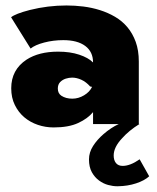

<svg xmlns="http://www.w3.org/2000/svg" viewBox="-20 -442 558 684"><path d="M237.5 -90.5Q259.5 -90.5 279.5 -102.5Q299.5 -114.5 308 -132.5L301 -134Q287 -150 270 -157.8Q253 -165.5 237 -165.5Q226 -165.5 214.2 -161.8Q202.5 -158 194.2 -149.5Q186 -141 186 -126.5Q186 -109.5 198.5 -101Q214.5 -90.5 237.5 -90.5ZM400.5 221.5H396.5Q382.5 221.5 365.5 217Q348.5 212.5 333 201.2Q317.5 190 307.2 171.5Q297 153 297 126Q297 101 311.5 78.2Q326 55.5 348.5 36Q375.5 12.5 403 0H311.5V-42.5Q292.5 -19.5 258.5 -3.8Q224.5 12 171 12Q142 12 114.8 2.8Q87.5 -6.5 66.5 -24.2Q45.5 -42 32.8 -68Q20 -94 20 -127.5Q20 -193.5 74.5 -229.5Q118.5 -258 187 -258Q230 -258 262.2 -247.2Q294.5 -236.5 311.5 -219.5Q311.5 -257.5 283.8 -278.2Q256 -299 205.5 -299Q170 -299 137.5 -290.5Q105 -282 89 -269L19.5 -380.5Q34.5 -393 86.5 -406.5Q150.5 -422.5 217 -422.5Q246.5 -422.5 276.8 -418.8Q307 -415 335.8 -406Q364.5 -397 389.8 -382.2Q415 -367.5 433.8 -345.2Q452.5 -323 463.5 -292.8Q474.5 -262.5 474.5 -222.5V-1L476.5 0Q439.5 23 415.5 50Q385 82 385 112Q385 129 393.2 139Q401.5 149 417 149Q444 149 477.5 125.5L511.5 186Q494.5 201.5 464.8 211.2Q435 221 400.5 221.5Z"/></svg>

Font: Lucymar Sans ExtraBold
Style: Regular
Weight: 800
Foundry: The League of Moveable Type (original font) / Main changes by Cristiano Sobral with portions from Mirco Monsees
Version: Version 2.001;August 30, 2020;FontCreator 13.0.0.2681 64-bit